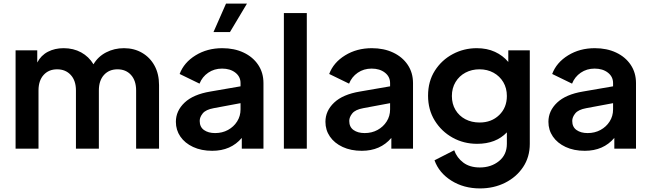

<svg xmlns="http://www.w3.org/2000/svg" viewBox="-20 -830 3618 1072"><path d="M67 0V-549H188V-481Q209 -521 247.5 -541Q286 -561 335 -561Q390 -561 433 -537.5Q476 -514 502 -471Q527 -514 572.5 -537.5Q618 -561 672 -561Q729 -561 773.5 -535Q818 -509 843 -463Q868 -417 868 -355V0H740V-325Q740 -380 711.5 -411.5Q683 -443 636 -443Q589 -443 560.5 -411.5Q532 -380 532 -325V0H404V-325Q404 -380 375 -411.5Q346 -443 299 -443Q252 -443 223.5 -411.5Q195 -380 195 -325V0Z M1165 12Q1104 12 1058 -9.5Q1012 -31 987 -67.5Q962 -104 962 -150Q962 -211 1010.5 -257Q1059 -303 1155 -319L1323 -348V-366Q1323 -402 1294 -424.5Q1265 -447 1220 -447Q1176 -447 1142.5 -424Q1109 -401 1094 -363L983 -417Q1007 -481 1072 -521Q1137 -561 1221 -561Q1288 -561 1340 -536.5Q1392 -512 1421.5 -468Q1451 -424 1451 -366V0H1330V-60Q1269 12 1165 12ZM1095 -155Q1095 -121 1119 -104Q1143 -87 1181 -87Q1221 -87 1253 -104.5Q1285 -122 1304 -152Q1323 -182 1323 -219V-254L1173 -226Q1129 -218 1112 -197Q1095 -176 1095 -155ZM1172 -651 1242 -810H1359L1264 -651Z M1565 0V-757H1693V0Z M2000 12Q1939 12 1893 -9.5Q1847 -31 1822 -67.5Q1797 -104 1797 -150Q1797 -211 1845.5 -257Q1894 -303 1990 -319L2158 -348V-366Q2158 -402 2129 -424.5Q2100 -447 2055 -447Q2011 -447 1977.5 -424Q1944 -401 1929 -363L1818 -417Q1842 -481 1907 -521Q1972 -561 2056 -561Q2123 -561 2175 -536.5Q2227 -512 2256.5 -468Q2286 -424 2286 -366V0H2165V-60Q2104 12 2000 12ZM1930 -155Q1930 -121 1954 -104Q1978 -87 2016 -87Q2056 -87 2088 -104.5Q2120 -122 2139 -152Q2158 -182 2158 -219V-254L2008 -226Q1964 -218 1947 -197Q1930 -176 1930 -155Z M2660 222Q2569 222 2500 178.5Q2431 135 2406 65L2516 9Q2531 51 2567 78Q2603 105 2659 105Q2722 105 2766 69.5Q2810 34 2810 -27V-91Q2749 -27 2644 -27Q2569 -27 2507 -61.5Q2445 -96 2407.5 -156.5Q2370 -217 2370 -296Q2370 -376 2408 -435.5Q2446 -495 2508 -528Q2570 -561 2642 -561Q2699 -561 2743.5 -540.5Q2788 -520 2818 -484V-549H2938V-27Q2938 47 2900.5 103Q2863 159 2800 190.5Q2737 222 2660 222ZM2658 -146Q2724 -146 2767 -187.5Q2810 -229 2810 -294Q2810 -338 2790 -371.5Q2770 -405 2735.5 -424Q2701 -443 2657 -443Q2614 -443 2579 -424.5Q2544 -406 2523.5 -372Q2503 -338 2503 -294Q2503 -250 2523 -216.5Q2543 -183 2578 -164.5Q2613 -146 2658 -146Z M3245 12Q3184 12 3138 -9.5Q3092 -31 3067 -67.5Q3042 -104 3042 -150Q3042 -211 3090.5 -257Q3139 -303 3235 -319L3403 -348V-366Q3403 -402 3374 -424.5Q3345 -447 3300 -447Q3256 -447 3222.5 -424Q3189 -401 3174 -363L3063 -417Q3087 -481 3152 -521Q3217 -561 3301 -561Q3368 -561 3420 -536.5Q3472 -512 3501.5 -468Q3531 -424 3531 -366V0H3410V-60Q3349 12 3245 12ZM3175 -155Q3175 -121 3199 -104Q3223 -87 3261 -87Q3301 -87 3333 -104.5Q3365 -122 3384 -152Q3403 -182 3403 -219V-254L3253 -226Q3209 -218 3192 -197Q3175 -176 3175 -155Z"/></svg>

Font: Plus Jakarta Text
Style: Bold
Weight: 700
Designer: Gumpita Rahayu
Foundry: Tokotype Studio
Version: Version 1.000